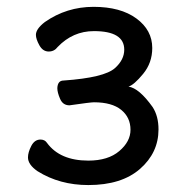

<svg xmlns="http://www.w3.org/2000/svg" viewBox="-20 -512 540 556"><path d="M235.8 23.9Q152.8 23.9 88.9 -16.1Q61 -35.2 61 -56.2Q61 -70.8 70.6 -89.4Q80.1 -107.9 97.2 -107.9Q109.9 -107.9 116.2 -98.1Q153.8 -46.9 235.8 -46.9Q293 -46.9 325.4 -74.5Q357.9 -102.1 357.9 -136.2Q357.9 -171.9 331.1 -193.8Q304.2 -215.8 252 -215.8Q242.2 -215.8 181.2 -207Q162.1 -207 154.1 -225.6Q146 -244.1 146 -256.8Q147 -278.8 164.1 -278.8Q282.2 -287.1 313 -314.9Q339.8 -338.9 339.8 -368.2Q339.8 -421.9 252 -421.9Q190.9 -421.9 147 -376Q137.2 -362.8 121.1 -362.8Q104 -362.8 94 -380.9Q84 -398.9 84 -411.1Q84 -428.2 109.9 -448.2Q172.9 -492.2 251 -492.2Q329.1 -492.2 375 -458.5Q420.9 -424.8 420.9 -373Q420.9 -330.1 394.5 -298.1Q368.2 -266.1 352.1 -261.2Q382.8 -256.8 421.9 -202.1Q439 -175.8 439 -137.2Q439 -69.8 385.5 -22.9Q332 23.9 235.8 23.9Z"/></svg>

Font: LXGW WenKai Mono GB Screen
Style: Regular
Weight: 400
Monospace: yes
Designer: LXGW / Fontworks Inc.
Foundry: LXGW / Fontworks Inc.
Version: Version 1.510;January 18,2025